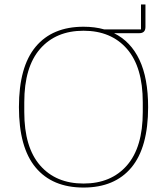

<svg xmlns="http://www.w3.org/2000/svg" viewBox="-20 -830 750 862"><path d="M355 12Q215 12 140 -78Q65 -168 65 -349Q65 -530 140 -620Q215 -710 355 -710Q406 -710 448 -698H613V-810H633V-709Q633 -681 605 -681H492Q567 -644 606 -561.5Q645 -479 645 -349Q645 -168 570 -78Q495 12 355 12ZM355 -6Q479 -6 550 -87.5Q621 -169 621 -327V-371Q621 -529 550 -610.5Q479 -692 355 -692Q231 -692 160 -610.5Q89 -529 89 -371V-327Q89 -169 160 -87.5Q231 -6 355 -6Z"/></svg>

Font: IBM Plex Serif Thin
Style: Regular
Weight: 100
Designer: Mike Abbink, Paul van der Laan, Pieter van Rosmalen
Foundry: Bold Monday
Version: Version 3.001